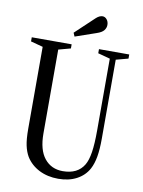

<svg xmlns="http://www.w3.org/2000/svg" viewBox="-102 -1020 822 1100"><g transform="rotate(10 309.0 -469.5)"><path d="M314.5 10.5Q252 10.5 203.2 -14.2Q154.5 -39 127 -83Q111.5 -109.5 103.8 -145.2Q96 -181 96 -243V-718.5L25 -737.5V-761.5H257V-737.5L186.5 -718.5V-230.5Q186.5 -135 226 -86Q265.5 -37 332.5 -37Q419 -37 455.5 -98.5Q471.5 -125.5 479 -174Q486.5 -222.5 486.5 -302.5V-718.5L416 -737.5V-761.5H592V-737.5L521 -718.5V-258.5Q521 -196.5 513.5 -153.8Q506 -111 490 -81Q466.5 -37.5 421 -13.5Q375.5 10.5 314.5 10.5ZM265.5 -808 256.5 -829 367.5 -933.5Q386.5 -950.5 404 -950.5Q418.5 -950.5 429 -937.8Q439.5 -925 439.5 -906Q439.5 -889 428.2 -874.5Q417 -860 387 -850Z"/></g></svg>

Font: Libre Caslon Condensed
Style: Regular
Weight: 400
Designer: Pablo Impallari, Rodrigo Fuenzalida, Katja Schimmel, Ertekin Erdin
Foundry: Pablo Impallari, Rodrigo Fuenzalida
Version: Version 2.000; ttfautohint (v1.8.4.7-5d5b);gftools[0.9.33]